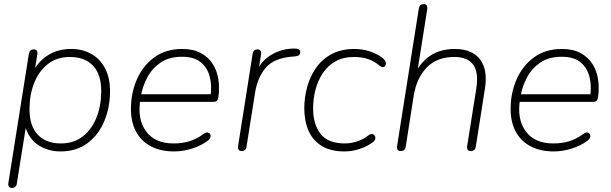

<svg xmlns="http://www.w3.org/2000/svg" viewBox="-20 -731 2984 937"><path d="M38 186Q28 186 23.5 179.5Q19 173 21 161L121 -469Q123 -480 129 -485Q135 -490 145 -490Q155 -490 159.5 -483.5Q164 -477 162 -465L147 -371H136Q162 -427 211 -459.5Q260 -492 327 -492Q384 -492 427 -467Q470 -442 493.5 -396Q517 -350 517 -286Q517 -208 489.5 -141Q462 -74 408 -33Q354 8 275 8Q214 8 166 -23.5Q118 -55 101 -122H108L62 165Q61 175 55 180.5Q49 186 38 186ZM277 -31Q341 -31 385 -66Q429 -101 451.5 -159Q474 -217 474 -286Q474 -369 433.5 -411Q393 -453 321 -453Q257 -453 213 -418Q169 -383 146.5 -325.5Q124 -268 124 -198Q124 -116 164.5 -73.5Q205 -31 277 -31Z M829 8Q764 8 716.5 -17Q669 -42 644 -88.5Q619 -135 619 -200Q619 -277 648 -343.5Q677 -410 733 -451Q789 -492 869 -492Q923 -492 959.5 -472.5Q996 -453 1017.5 -420Q1039 -387 1045.5 -345Q1052 -303 1046 -259Q1044 -245 1039 -239.5Q1034 -234 1021 -234H648L654 -271H1026L1007 -259Q1015 -313 1003.5 -357Q992 -401 959.5 -427.5Q927 -454 868 -454Q805 -454 763.5 -425.5Q722 -397 699 -353.5Q676 -310 668 -264L665 -246Q649 -150 692.5 -90.5Q736 -31 827 -31Q869 -31 904 -41.5Q939 -52 973 -77Q982 -84 989 -84.5Q996 -85 1001 -81.5Q1006 -78 1007.5 -72Q1009 -66 1006 -58.5Q1003 -51 995 -45Q962 -20 917.5 -6Q873 8 829 8Z M1159 6Q1149 6 1144.5 -0.5Q1140 -7 1142 -19L1213 -469Q1215 -480 1221 -485Q1227 -490 1237 -490Q1246 -490 1251 -483.5Q1256 -477 1254 -465L1239 -370H1228Q1249 -430 1301.5 -462Q1354 -494 1415 -494Q1432 -494 1438.5 -490.5Q1445 -487 1445 -477Q1445 -467 1440 -462.5Q1435 -458 1421 -456L1409 -455Q1318 -448 1277.5 -401Q1237 -354 1225 -280L1183 -15Q1182 -5 1176 0.5Q1170 6 1159 6Z M1661 8Q1594 8 1550.5 -18.5Q1507 -45 1486 -92.5Q1465 -140 1465 -202Q1465 -255 1479 -306.5Q1493 -358 1522.5 -400Q1552 -442 1598.5 -467Q1645 -492 1710 -492Q1749 -492 1785.5 -480Q1822 -468 1847 -448Q1856 -441 1860 -433Q1864 -425 1863 -418Q1862 -411 1857.5 -407Q1853 -403 1847 -403.5Q1841 -404 1833 -410Q1806 -433 1775.5 -443Q1745 -453 1708 -453Q1655 -453 1617 -431.5Q1579 -410 1555 -373.5Q1531 -337 1519.5 -292.5Q1508 -248 1508 -202Q1508 -124 1544.5 -77.5Q1581 -31 1663 -31Q1691 -31 1721.5 -40.5Q1752 -50 1779 -71Q1786 -77 1793 -77Q1800 -77 1804.5 -73.5Q1809 -70 1811 -64Q1813 -58 1811 -51.5Q1809 -45 1803 -40Q1775 -17 1736.5 -4.5Q1698 8 1661 8Z M1935 6Q1925 6 1920.5 -0.5Q1916 -7 1918 -19L2024 -690Q2026 -701 2032 -706Q2038 -711 2048 -711Q2058 -711 2062.5 -704.5Q2067 -698 2065 -686L2014 -364H2003Q2028 -424 2078 -458Q2128 -492 2199 -492Q2253 -492 2289.5 -470.5Q2326 -449 2341.5 -405.5Q2357 -362 2346 -295L2302 -15Q2301 -5 2294.5 0.5Q2288 6 2277 6Q2267 6 2262.5 -0.5Q2258 -7 2260 -19L2304 -296Q2317 -376 2290 -414.5Q2263 -453 2198 -453Q2112 -453 2062.5 -401.5Q2013 -350 1999 -264L1960 -15Q1957 6 1935 6Z M2682 8Q2617 8 2569.5 -17Q2522 -42 2497 -88.5Q2472 -135 2472 -200Q2472 -277 2501 -343.5Q2530 -410 2586 -451Q2642 -492 2722 -492Q2776 -492 2812.5 -472.5Q2849 -453 2870.5 -420Q2892 -387 2898.5 -345Q2905 -303 2899 -259Q2897 -245 2892 -239.5Q2887 -234 2874 -234H2501L2507 -271H2879L2860 -259Q2868 -313 2856.5 -357Q2845 -401 2812.5 -427.5Q2780 -454 2721 -454Q2658 -454 2616.5 -425.5Q2575 -397 2552 -353.5Q2529 -310 2521 -264L2518 -246Q2502 -150 2545.5 -90.5Q2589 -31 2680 -31Q2722 -31 2757 -41.5Q2792 -52 2826 -77Q2835 -84 2842 -84.5Q2849 -85 2854 -81.5Q2859 -78 2860.5 -72Q2862 -66 2859 -58.5Q2856 -51 2848 -45Q2815 -20 2770.5 -6Q2726 8 2682 8Z"/></svg>

Font: Nunito ExtraLight ExtraLight
Style: Italic
Weight: 250
Italic angle: -9°
Version: Version 3.602